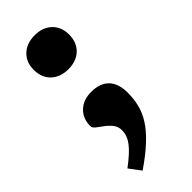

<svg xmlns="http://www.w3.org/2000/svg" viewBox="-228 -548 781 781"><g transform="rotate(-45 162.0 -158.0)"><path d="M44 141.5Q95.5 103 117 74.8Q138.5 46.5 138.5 16Q138.5 -5 126.5 -20.2Q114.5 -35.5 98.8 -46.8Q83 -58 71 -67.5Q59 -77 59 -87Q59 -130 86.5 -156.5Q114 -183 160 -183Q210.5 -183 236.8 -155.5Q263 -128 263 -75.5Q263 -40 255 -7.8Q247 24.5 227.2 55.8Q207.5 87 172.2 120.2Q137 153.5 81.5 191.5ZM160 -508.5Q206 -508.5 233.8 -482Q261.5 -455.5 261.5 -411.5Q261.5 -366.5 233.8 -340Q206 -313.5 160 -313.5Q114 -313.5 86 -340Q58 -366.5 58 -411.5Q58 -455.5 86 -482Q114 -508.5 160 -508.5Z"/></g></svg>

Font: Newsreader 9pt
Style: Bold
Weight: 700
Designer: Hugues Gentile
Foundry: Production Type
Version: Version 1.003